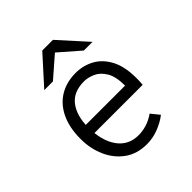

<svg xmlns="http://www.w3.org/2000/svg" viewBox="-201 -869 1018 1018"><g transform="rotate(-45 308.0 -360.0)"><path d="M318 12Q245.5 12 194.2 -25Q143 -62 116 -123Q89 -184 89 -256Q89 -341 117.5 -400.8Q146 -460.5 197.5 -491.8Q249 -523 318 -523Q374.5 -523 422 -497Q469.5 -471 498.2 -416.5Q527 -362 527 -276Q527 -268 526.8 -255.8Q526.5 -243.5 525 -227H145V-290H456Q456 -358.5 433.5 -395.2Q411 -432 378.8 -446Q346.5 -460 318 -460Q238 -460 199.5 -409Q161 -358 161 -273Q161 -170.5 203.5 -111.8Q246 -53 321 -53Q350.5 -53 381.5 -62.2Q412.5 -71.5 443 -93L481 -46Q449.5 -21.5 407 -4.8Q364.5 12 318 12ZM136 -576 277 -732H357L498 -576H433L317 -677L201 -576Z"/></g></svg>

Font: Overpass Mono Light
Style: Regular
Weight: 300
Monospace: yes
Designer: Delve Withrington, Dave Bailey
Foundry: Delve Fonts LLC
Version: Version 4.000